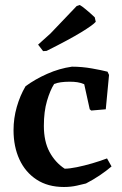

<svg xmlns="http://www.w3.org/2000/svg" viewBox="-20 -734 485 766"><path d="M235 12Q171 12 126 -17.5Q81 -47 57.5 -98Q34 -149 34 -215Q34 -262 47 -307.5Q60 -353 82 -390Q120 -418 168.5 -439.5Q217 -461 267 -468Q307 -468 346.5 -461Q386 -454 409 -448L415 -435L402 -298L344 -293L338 -298L316 -398Q302 -404 288.5 -406Q275 -408 258 -408Q218 -408 196 -399Q180 -374 167.5 -331.5Q155 -289 155 -232Q155 -170 177.5 -128Q200 -86 238 -61Q257 -61 286.5 -67Q316 -73 348.5 -82.5Q381 -92 407 -102L425 -70Q404 -52 378 -34.5Q352 -17 323 -2Q311 1 287 6.5Q263 12 235 12ZM152 -530 132 -556 181 -600 286 -710 298 -714Q305 -711 323 -696Q341 -681 358 -665L362 -647Q351 -634 303.5 -605Q256 -576 166 -531Z"/></svg>

Font: Labrada SemiBold
Style: Regular
Weight: 600
Designer: Mercedes Jáuregui
Foundry: Omnibus-Type Team
Version: Version 1.000; ttfautohint (v1.8.4.7-5d5b)